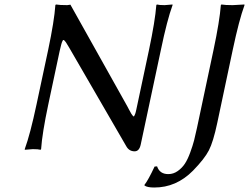

<svg xmlns="http://www.w3.org/2000/svg" viewBox="-20 -668 1115 860"><path d="M195.8 -444.8Q223.1 -574.2 228 -645L230.5 -647.9Q247.1 -645 281.2 -645Q281.2 -645 295.4 -647L543.9 -203.1Q547.4 -196.8 550.8 -190.7Q554.2 -184.6 558.1 -176.8Q564.9 -163.6 568.1 -158.7Q571.3 -153.8 575 -149.2Q578.6 -144.5 580.8 -147.7Q583 -150.9 585.4 -157.5Q587.9 -164.1 590.8 -178.2L647.5 -444.8Q674.8 -574.2 680.2 -645L682.6 -647.9Q692.9 -645 717.3 -645L752.9 -647.9V-645Q728.5 -578.6 700.7 -444.8L610.4 -21Q604 9.8 583 9.8Q557.6 9.8 544.9 -14.2L289.6 -455.1Q280.8 -470.7 275.9 -477.5Q271 -484.4 267.1 -487.8Q263.2 -491.2 260 -484.6Q256.8 -478 254.4 -469Q252 -460 247.1 -439L196.3 -200.2Q168.9 -70.8 164.1 0L161.6 2.9Q151.4 0 127 0L91.3 2.9L90.8 0Q115.2 -66.4 143.6 -200.2ZM862.3 -95.2 936.5 -444.8Q963.9 -574.2 969.2 -645L971.7 -647.9Q988.3 -645 1022 -645L1074.7 -647.9L1075.2 -645Q1050.8 -578.6 1022.5 -444.8L953.1 -117.2Q935.1 -32.2 915.5 5.6Q896 43.5 844.7 96.2Q769.5 172.4 670.4 171.9Q639.6 171.9 627.4 163.1L627 160.2Q644 138.7 672.4 78.1L683.6 77.1Q695.3 112.3 734.4 111.8Q756.8 111.8 776.1 98.1Q795.4 84.5 808.1 65.2Q820.8 45.9 832 15.1Q843.3 -15.6 849.4 -39.3Q855.5 -63 862.3 -95.2Z"/></svg>

Font: Linux Biolinum
Style: Italic
Weight: 400
Italic angle: -12°
Designer: Philipp H. Poll
Foundry: Philipp H. Poll
Version: Version 1.1.3 ; ttfautohint (v0.9)